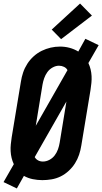

<svg xmlns="http://www.w3.org/2000/svg" viewBox="-34 -1009 577 1084"><path d="M61 55 -14 19 44 -82Q36 -99 31.5 -117.5Q27 -136 26 -155.5Q25 -175 27 -194.5Q29 -214 32 -234L84 -548Q88 -574 96.5 -599.5Q105 -625 120 -648.5Q135 -672 156 -691Q177 -710 201.5 -722Q226 -734 252 -740Q278 -746 305 -746Q333 -746 359 -739Q385 -732 408 -718L448 -790L523 -754L465 -653Q473 -636 477.5 -617.5Q482 -599 483 -579.5Q484 -560 482 -540.5Q480 -521 477 -501L425 -187Q421 -161 412.5 -135.5Q404 -110 389.5 -87Q375 -64 354 -44.5Q333 -25 308.5 -13Q284 -1 257.5 3.5Q231 8 205 8Q178 8 151 2.5Q124 -3 101 -16ZM168 -299 347 -613Q341 -625 327.5 -631.5Q314 -638 299 -638Q281 -638 263 -628Q245 -618 233.5 -602Q222 -586 215.5 -567.5Q209 -549 206 -531ZM208 -97Q227 -97 245 -106.5Q263 -116 275 -132Q287 -148 293.5 -166.5Q300 -185 303 -204L341 -436L162 -122Q169 -110 181 -103.5Q193 -97 208 -97ZM311 -788 258 -842 418 -989 485 -921Z"/></svg>

Font: Iosevka Curly XBdObl
Style: Regular
Weight: 800
Italic angle: -9°
Monospace: yes
Designer: Belleve Invis
Foundry: Belleve Invis
Version: Version 11.1.0; ttfautohint (v1.8.3)